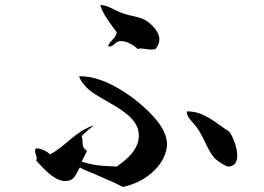

<svg xmlns="http://www.w3.org/2000/svg" viewBox="-20 -742 1040 755"><path d="M591 -549C623 -586 600 -622 574 -646C541 -677 510 -675 470 -687C435 -698 404 -723 374 -722C388 -679 415 -649 439 -615C435 -589 412 -583 405 -560C425 -554 431 -578 450 -580C476 -583 505 -565 522 -549C536 -557 565 -542 591 -549ZM913 -130C913 -164 894 -209 881 -225C831 -255 785 -305 715 -304C712 -280 740 -263 760 -232C785 -193 801 -142 826 -118C836 -108 869 -87 877 -87C904 -88 913 -106 913 -130ZM636 -163C642 -209 610 -255 584 -283C517 -357 392 -446 291 -442C297 -422 318 -398 336 -384C379 -352 443 -325 485 -288C506 -269 522 -247 525 -221C533 -160 482 -117 439 -87C417 -89 353 -87 301 -107C306 -115 316 -135 322 -149C295 -167 310 -184 301 -207C316 -223 349 -249 349 -249C276 -226 240 -168 177 -135C163 -147 147 -157 122 -159C109 -143 132 -124 122 -111C147 -84 207 -10 260 -35C277 -43 285 -72 294 -83C318 -70 404 -38 463 -7C545 -23 625 -85 636 -163Z"/></svg>

Font: Yuji Syuku Std R
Style: Regular
Weight: 400
Designer: Kataoka Yuji
Foundry: Kinuta Font Factory
Version: Version 3.000;hotconv 1.0.111;makeotfexe 2.5.65597